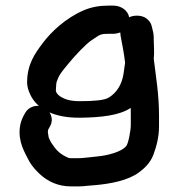

<svg xmlns="http://www.w3.org/2000/svg" viewBox="-20 -516 638 687"><path d="M181.2 -214V-215C181.2 -218.6 182.8 -224.8 185.8 -231.1C193.1 -251.6 208.1 -268 228 -292.1C247.6 -315.9 286.6 -358.4 308.4 -372.5C338.1 -391.8 336.7 -395 369.5 -395H384.4C392.9 -395 402.5 -397 410.4 -399.8C410.6 -392.5 411.9 -384.7 413.4 -377.7C415.9 -365.5 425 -318.2 427.6 -291.4C426.2 -281.4 424.1 -266.3 421.8 -251C415.9 -212.6 397 -184.1 369.5 -167C352.9 -156.7 314 -154 265.4 -154C249.6 -154 236.4 -155.5 225.8 -158C206.5 -162.6 179.9 -176.3 179.9 -193C179.9 -198.2 180.4 -205.9 181.2 -214ZM530 -375.7C530.6 -385.4 529.3 -398.4 526.1 -408.8C523.6 -416.8 523.6 -434.2 506.4 -447.9C496.3 -456.9 483 -460 470 -460C460.6 -460 451 -458.3 442.2 -454.2C438 -477.1 415.5 -496 384.4 -496H369.5C336 -496 306.7 -490.9 278.4 -478.6C215.3 -451.3 163.3 -402.5 132.8 -361.7C105.1 -324.7 77 -286.1 77 -221C77 -206.7 81.2 -192.4 89 -176.1C113.6 -125.1 174.1 -93.7 267.2 -94.8C340.6 -95.7 407.5 -102.8 447.7 -129.9C447.9 -122.1 448 -113.8 448 -106.5V-68.6C448 -48.9 438.9 1.1 430.5 8.1C414.6 26.2 369.8 40.1 325.4 44.1C298.9 46.3 279.9 50 260.5 50H234.5C226.4 50 225.6 49.5 216.2 44.8C190.2 31.7 179.3 18.7 162.9 -6.2L155.6 -20.7C154.9 -22.1 154 -24.5 154 -25.4C153.3 -31.9 152.7 -35.8 151.2 -43.2C151.2 -43.4 151.8 -48.5 152 -50.4V-51.4L152.4 -52.1L158.9 -63.9C175.2 -93.2 157.5 -121 138.4 -131.2C111.4 -145.6 81.7 -133 70.1 -112.1L64 -100.9C57.2 -88.2 53 -74.8 51.2 -61.2C44.1 -7.2 70 31.9 82.6 57.2C93.3 78.5 115.9 102.5 132.5 115.6C152.3 131.2 184.9 151 234.5 151H259.2C270.5 151 281 150.3 292 148.8L315.6 146.9C376.4 142 438.6 129.4 476.8 101.2C495.5 87.4 517.4 67.8 528.5 38.5C539.3 10.1 549 -25 549 -63.5V-101.6C549 -178.4 538.4 -236.8 530.2 -305.6C532.8 -328.8 530.2 -355.6 530 -375.7Z"/></svg>

Font: NumbBunny
Style: Bk
Weight: 400
Designer: Robert Jablonski
Foundry: Cannot Into Space Fonts
Version: Version 1.0